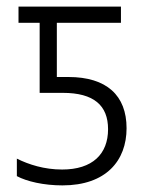

<svg xmlns="http://www.w3.org/2000/svg" viewBox="-20 -552 445 581"><path d="M169 9C301 9 363 -66 363 -164C363 -263 303 -319 187 -319H152V-483H346V-532H36V-483H100V-271H170C264 -271 307 -233 307 -161C307 -86 260 -39 168 -39C114 -39 67 -54 31 -72V-19C61 -3 112 9 169 9Z"/></svg>

Font: Noto Sans SemiCondensed Light
Style: Regular
Weight: 300
Width: 4
Designer: Monotype Design Team
Foundry: Monotype Imaging Inc.
Version: Version 2.013